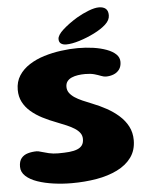

<svg xmlns="http://www.w3.org/2000/svg" viewBox="-57 -859 722 929"><g transform="rotate(-5 304.0 -394.0)"><path d="M254.5 24.5Q209.5 24.5 166.2 18.5Q123 12.5 88 0.5Q53 -11.5 32 -30.8Q11 -50 11 -76.5Q11 -103 23 -117.8Q35 -132.5 55 -138.2Q75 -144 98 -144Q105.5 -144 120.5 -139.2Q135.5 -134.5 155.8 -129.8Q176 -125 200.5 -125Q231.5 -125 254.8 -127.2Q278 -129.5 294 -136Q310 -142.5 318 -154Q326 -165.5 326 -184Q326 -200.5 317 -213Q308 -225.5 291.8 -236Q275.5 -246.5 253.8 -255.8Q232 -265 206.5 -275Q170.5 -288.5 139 -304.8Q107.5 -321 83.5 -341.8Q59.5 -362.5 46 -388.8Q32.5 -415 32.5 -448Q32.5 -487.5 51.5 -517Q70.5 -546.5 102.8 -567.2Q135 -588 175 -600.2Q215 -612.5 257.8 -618.2Q300.5 -624 339 -624Q378.5 -624 414.5 -618.8Q450.5 -613.5 478.8 -603Q507 -592.5 523.2 -577Q539.5 -561.5 539.5 -540Q539.5 -517.5 528.8 -503Q518 -488.5 500.8 -481.8Q483.5 -475 463.5 -475Q453.5 -475 440.2 -480.2Q427 -485.5 408.8 -490.8Q390.5 -496 364 -496Q346 -496 329 -493.5Q312 -491 298.2 -485Q284.5 -479 276.5 -468.5Q268.5 -458 268.5 -442Q268.5 -425.5 277.5 -412.8Q286.5 -400 302.2 -389.5Q318 -379 339.5 -369.5Q361 -360 386.5 -350Q421 -336.5 453.8 -318.5Q486.5 -300.5 513 -277Q539.5 -253.5 555 -223.8Q570.5 -194 570.5 -157Q570.5 -108 545.2 -73.2Q520 -38.5 475.8 -16.8Q431.5 5 374.8 14.8Q318 24.5 254.5 24.5ZM285.5 -646.5Q270.5 -646.5 260.5 -653.2Q250.5 -660 250.5 -675.5Q250.5 -694.5 279.2 -720.5Q308 -746.5 349 -771.5Q378 -788.5 407.8 -800Q437.5 -811.5 458 -811.5Q479.5 -811.5 491.2 -801.5Q503 -791.5 503 -769.5Q503 -746 481 -725.8Q459 -705.5 423 -687.5Q388 -670 350.2 -658.2Q312.5 -646.5 285.5 -646.5Z"/></g></svg>

Font: Gluten SemiBold
Style: Regular
Weight: 600
Designer: Tyler Finck
Foundry: Etcetera Type Company
Version: Version 1.300